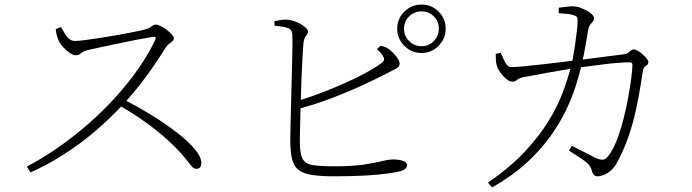

<svg xmlns="http://www.w3.org/2000/svg" viewBox="-20 -784 3040 844"><path d="M225 -656 248 -665Q255 -654 263 -639.5Q271 -625 282.5 -614.5Q294 -604 310 -604Q325 -604 355.5 -608Q386 -612 424.5 -618Q463 -624 502 -631Q541 -638 573.5 -644.5Q606 -651 623 -656Q633 -659 639.5 -663.5Q646 -668 652 -672Q658 -676 664 -676Q673 -676 686.5 -669.5Q700 -663 713 -653Q726 -643 735 -633Q744 -623 744 -616Q744 -608 737.5 -602.5Q731 -597 722.5 -590.5Q714 -584 707 -573Q690 -545 663 -505Q636 -465 601.5 -420Q567 -375 527 -331Q492 -293 448.5 -252Q405 -211 353 -170.5Q301 -130 241 -93Q181 -56 114 -26L98 -52Q169 -89 237.5 -137Q306 -185 370 -241Q434 -297 489.5 -358.5Q545 -420 589.5 -484Q634 -548 663 -610Q669 -625 651 -622Q620 -617 579.5 -609Q539 -601 498.5 -592.5Q458 -584 423 -576.5Q388 -569 367 -564Q352 -561 344 -555.5Q336 -550 330 -545.5Q324 -541 313 -541Q302 -541 287 -551Q272 -561 259.5 -575Q247 -589 241 -599Q237 -606 232 -620.5Q227 -635 225 -656ZM502 -322 523 -347Q584 -316 644.5 -279Q705 -242 755 -203.5Q805 -165 835 -130Q865 -95 865 -67Q865 -56 860 -49Q855 -42 843 -42Q832 -42 822.5 -53Q813 -64 797 -85Q781 -106 750 -137Q711 -176 671 -208Q631 -240 589.5 -268Q548 -296 502 -322Z M1726 -658Q1726 -702 1757.5 -733Q1789 -764 1833 -764Q1877 -764 1908 -733Q1939 -702 1939 -658Q1939 -614 1908 -582.5Q1877 -551 1833 -551Q1789 -551 1757.5 -582.5Q1726 -614 1726 -658ZM1756 -658Q1756 -626 1778.5 -603.5Q1801 -581 1833 -581Q1865 -581 1887 -603.5Q1909 -626 1909 -658Q1909 -690 1887 -712Q1865 -734 1833 -734Q1801 -734 1778.5 -712Q1756 -690 1756 -658ZM1186 -691Q1203 -694 1218.5 -696.5Q1234 -699 1248 -697Q1261 -696 1275.5 -690.5Q1290 -685 1303.5 -677Q1317 -669 1325.5 -660.5Q1334 -652 1334 -645Q1334 -637 1329.5 -632Q1325 -627 1320.5 -619Q1316 -611 1314 -595Q1312 -573 1309.5 -528.5Q1307 -484 1305 -429.5Q1303 -375 1301.5 -321Q1300 -267 1299 -224.5Q1298 -182 1298 -162Q1298 -110 1309.5 -87Q1321 -64 1353.5 -58.5Q1386 -53 1448 -53Q1530 -53 1579.5 -60.5Q1629 -68 1658.5 -75.5Q1688 -83 1708 -83Q1734 -83 1751.5 -77Q1769 -71 1769 -58Q1769 -48 1761.5 -42Q1754 -36 1742 -32Q1724 -27 1686 -21.5Q1648 -16 1588.5 -12.5Q1529 -9 1447 -9Q1386 -9 1348 -15.5Q1310 -22 1290 -39Q1270 -56 1263 -88.5Q1256 -121 1256 -172Q1256 -189 1257 -225.5Q1258 -262 1259 -309Q1260 -356 1261.5 -407Q1263 -458 1264 -504Q1265 -550 1265.5 -584Q1266 -618 1265 -631Q1264 -654 1246.5 -660.5Q1229 -667 1187 -671ZM1637 -568 1653 -583Q1663 -581 1671 -578Q1679 -575 1685 -571Q1701 -561 1719 -539.5Q1737 -518 1737 -503Q1737 -490 1719.5 -481.5Q1702 -473 1674 -458Q1641 -441 1580.5 -412.5Q1520 -384 1442 -354Q1364 -324 1276 -301L1271 -335Q1348 -358 1422 -387.5Q1496 -417 1556.5 -447.5Q1617 -478 1652 -503Q1666 -513 1668 -520Q1670 -527 1663 -538Q1659 -546 1652 -553.5Q1645 -561 1637 -568Z M2436 -750Q2451 -752 2471 -754.5Q2491 -757 2503 -756Q2515 -756 2530 -750.5Q2545 -745 2559 -737.5Q2573 -730 2582 -721Q2591 -712 2591 -704Q2591 -695 2586 -689.5Q2581 -684 2574.5 -675.5Q2568 -667 2565 -649Q2562 -631 2557 -601.5Q2552 -572 2546 -542Q2540 -512 2535 -492Q2527 -458 2512 -409.5Q2497 -361 2470 -303.5Q2443 -246 2400 -185.5Q2357 -125 2294 -67.5Q2231 -10 2143 40L2125 19Q2223 -49 2287 -117.5Q2351 -186 2391 -251.5Q2431 -317 2453.5 -377Q2476 -437 2489 -488Q2494 -505 2499 -532.5Q2504 -560 2508.5 -591.5Q2513 -623 2516 -649.5Q2519 -676 2519 -689Q2520 -703 2516.5 -708.5Q2513 -714 2500 -718Q2487 -722 2468 -723.5Q2449 -725 2436 -726ZM2481 -122 2494 -143Q2512 -134 2533.5 -123Q2555 -112 2573 -102.5Q2591 -93 2600 -89Q2620 -81 2630.5 -82Q2641 -83 2652 -96Q2672 -120 2689 -162Q2706 -204 2719 -254Q2732 -304 2741 -353Q2750 -402 2755 -441Q2760 -480 2760 -499Q2760 -510 2748 -510Q2726 -510 2694 -507.5Q2662 -505 2627.5 -500.5Q2593 -496 2562.5 -492Q2532 -488 2511 -485Q2486 -481 2451.5 -475.5Q2417 -470 2382.5 -463.5Q2348 -457 2320.5 -452Q2293 -447 2282 -445Q2259 -440 2252.5 -432.5Q2246 -425 2232 -425Q2220 -425 2205.5 -437Q2191 -449 2180 -464.5Q2169 -480 2166 -489Q2161 -502 2160 -518Q2159 -534 2159 -547L2181 -552Q2189 -533 2200 -511Q2211 -489 2230 -489Q2246 -489 2282.5 -492.5Q2319 -496 2367.5 -501.5Q2416 -507 2468.5 -513.5Q2521 -520 2571 -526Q2621 -532 2660.5 -537.5Q2700 -543 2720 -545Q2734 -547 2741 -552Q2748 -557 2753.5 -562Q2759 -567 2766 -567Q2772 -567 2783 -561Q2794 -555 2804.5 -545.5Q2815 -536 2822.5 -527Q2830 -518 2830 -512Q2830 -503 2825 -499Q2820 -495 2814 -490Q2808 -485 2806 -472Q2797 -412 2787 -357.5Q2777 -303 2764 -253.5Q2751 -204 2733.5 -158.5Q2716 -113 2693 -71Q2682 -49 2666 -35Q2650 -21 2634.5 -15Q2619 -9 2606 -9Q2598 -9 2591.5 -14.5Q2585 -20 2582 -33Q2577 -52 2563.5 -65Q2550 -78 2529 -91Q2508 -104 2481 -122Z"/></svg>

Font: Source Han Serif JP VF
Style: Regular
Weight: 250
Designer: Ryoko NISHIZUKA 西塚涼子 (kana & ideographs); Frank Grießhammer (Latin, Greek & Cyrillic); Wenlong ZHANG 张文龙 (bopomofo); San
Foundry: Adobe
Version: Version 2.001;hotconv 1.1.0;makeotfexe 2.6.0